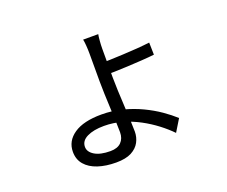

<svg xmlns="http://www.w3.org/2000/svg" viewBox="-112 -797 1225 1036"><g transform="rotate(-20 500.0 -279.0)"><path d="M537.2 -620.7Q534.8 -610.1 532.7 -584.8Q530.6 -559.5 530.6 -539.3Q530.6 -522.7 530.6 -494Q530.6 -465.4 530.6 -433.1Q530.6 -400.9 530.6 -373.8Q530.6 -341.9 532.5 -298.8Q534.4 -255.6 536.8 -210.2Q539.2 -164.9 541.1 -125Q543 -85.2 543 -59.3Q543 -27 528 1Q513 29.1 480.3 46.4Q447.5 63.6 392.4 63.6Q333.9 63.6 288.2 48.5Q242.5 33.3 216.9 3.4Q191.3 -26.4 191.3 -70Q191.3 -132.4 246.4 -169.9Q301.5 -207.5 404.3 -207.5Q467.5 -207.5 524.4 -192.6Q581.3 -177.7 631.2 -154Q681 -130.2 721.7 -102Q762.3 -73.7 792.3 -46.3L749.6 23.7Q720 -6.9 680.8 -36.9Q641.7 -66.8 596.2 -91.2Q550.7 -115.5 500.2 -130.2Q449.7 -144.8 396.3 -144.8Q336.2 -144.8 298.9 -126.4Q261.6 -108 261.6 -73.1Q261.6 -44.2 293.9 -24.5Q326.2 -4.9 383.8 -4.9Q424.8 -4.9 445.8 -26.2Q466.8 -47.5 466.8 -83.3Q466.8 -108.7 465.3 -145.4Q463.8 -182.1 461.9 -223.7Q460 -265.3 458.5 -306Q457 -346.6 457 -378.8Q457 -399.7 457 -430.7Q457 -461.7 457 -491.6Q457 -521.5 457 -538.5Q457 -560.5 455.1 -585.3Q453.2 -610.1 450.4 -620.7ZM494.9 -467.5Q515.2 -467.5 549.6 -468.8Q584 -470.1 624.9 -471.9Q665.8 -473.7 706.8 -476.8Q747.8 -479.9 779.9 -483.9L781.5 -413.9Q749.9 -410.3 709.3 -407.7Q668.6 -405.1 627.3 -403Q586 -400.9 551.3 -400.1Q516.6 -399.3 495.3 -399.3Z"/></g></svg>

Font: Noto Sans KR Thin
Style: Regular
Weight: 100
Designer: Ryoko NISHIZUKA 西塚涼子 (kana, bopomofo & ideographs); Paul D. Hunt (Latin, Greek & Cyrillic); Sandoll Communications 산돌커뮤니
Foundry: Adobe
Version: Version 2.004-H2;hotconv 1.0.118;makeotfexe 2.5.65603